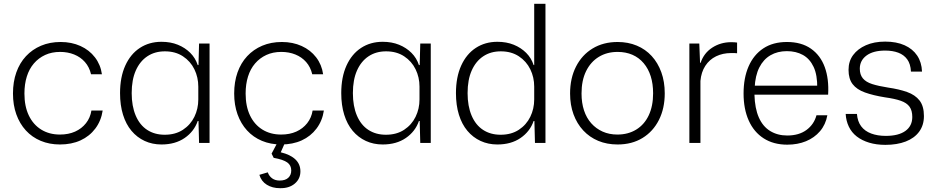

<svg xmlns="http://www.w3.org/2000/svg" viewBox="-20 -749 4909 1006"><path d="M294 8Q239 8 193.5 -11Q148 -30 115.5 -65.5Q83 -101 65.5 -150Q48 -199 48 -259Q48 -320 65.5 -369.5Q83 -419 116 -454.5Q149 -490 195 -509.5Q241 -529 298 -529Q355 -529 401.5 -508Q448 -487 477.5 -448.5Q507 -410 514 -360H457Q448 -398 425 -424Q402 -450 368.5 -463.5Q335 -477 295 -477Q251 -477 216.5 -461Q182 -445 157.5 -416.5Q133 -388 120.5 -348Q108 -308 108 -259Q108 -192 131 -144Q154 -96 196 -70Q238 -44 294 -44Q339 -44 373.5 -59.5Q408 -75 430.5 -103.5Q453 -132 459 -170H518Q510 -116 479.5 -75.5Q449 -35 402 -13.5Q355 8 294 8Z M826 8Q778 8 738 -10.5Q698 -29 669 -63.5Q640 -98 624.5 -148Q609 -198 609 -261Q609 -345 636.5 -405.5Q664 -466 713 -498Q762 -530 826 -530Q874 -530 912 -514.5Q950 -499 977 -472Q1004 -445 1016 -408H1020L1023 -521H1078V0H1023L1020 -115H1016Q997 -60 947.5 -26Q898 8 826 8ZM843 -43Q899 -43 938.5 -69Q978 -95 998.5 -137Q1019 -179 1019 -228V-295Q1019 -344 998.5 -386Q978 -428 938.5 -454Q899 -480 844 -480Q791 -480 752 -454Q713 -428 691.5 -379.5Q670 -331 670 -261Q670 -193 691 -143.5Q712 -94 751 -68.5Q790 -43 843 -43Z M1453 8Q1398 8 1352.5 -11Q1307 -30 1274.5 -65.5Q1242 -101 1224.5 -150Q1207 -199 1207 -259Q1207 -320 1224.5 -369.5Q1242 -419 1275 -454.5Q1308 -490 1354 -509.5Q1400 -529 1457 -529Q1514 -529 1560.5 -508Q1607 -487 1636.5 -448.5Q1666 -410 1673 -360H1616Q1607 -398 1584 -424Q1561 -450 1527.5 -463.5Q1494 -477 1454 -477Q1410 -477 1375.5 -461Q1341 -445 1316.5 -416.5Q1292 -388 1279.5 -348Q1267 -308 1267 -259Q1267 -192 1290 -144Q1313 -96 1355 -70Q1397 -44 1453 -44Q1498 -44 1532.5 -59.5Q1567 -75 1589.5 -103.5Q1612 -132 1618 -170H1677Q1669 -116 1638.5 -75.5Q1608 -35 1561 -13.5Q1514 8 1453 8ZM1447 237Q1407 237 1378 219Q1349 201 1339 167L1383 154Q1390 174 1406 185.5Q1422 197 1445 197Q1475 197 1490.5 182.5Q1506 168 1506 144Q1506 117 1485 102Q1464 87 1414 78L1403 56L1439 -12H1478L1451 49Q1501 61 1527.5 86Q1554 111 1554 149Q1554 188 1524.5 213Q1495 238 1447 237Z M1985 8Q1937 8 1897 -10.5Q1857 -29 1828 -63.5Q1799 -98 1783.5 -148Q1768 -198 1768 -261Q1768 -345 1795.5 -405.5Q1823 -466 1872 -498Q1921 -530 1985 -530Q2033 -530 2071 -514.5Q2109 -499 2136 -472Q2163 -445 2175 -408H2179L2182 -521H2237V0H2182L2179 -115H2175Q2156 -60 2106.5 -26Q2057 8 1985 8ZM2002 -43Q2058 -43 2097.5 -69Q2137 -95 2157.5 -137Q2178 -179 2178 -228V-295Q2178 -344 2157.5 -386Q2137 -428 2097.5 -454Q2058 -480 2003 -480Q1950 -480 1911 -454Q1872 -428 1850.5 -379.5Q1829 -331 1829 -261Q1829 -193 1850 -143.5Q1871 -94 1910 -68.5Q1949 -43 2002 -43Z M2586 8Q2538 8 2498 -10.5Q2458 -29 2429 -63.5Q2400 -98 2384.5 -148Q2369 -198 2369 -261Q2369 -345 2396.5 -405.5Q2424 -466 2473 -498Q2522 -530 2586 -530Q2634 -530 2672 -514.5Q2710 -499 2737 -472Q2764 -445 2776 -408H2779V-729H2838V0H2783L2780 -115H2776Q2757 -60 2707.5 -26Q2658 8 2586 8ZM2603 -43Q2659 -43 2698.5 -69Q2738 -95 2758.5 -137Q2779 -179 2779 -228V-295Q2779 -344 2758.5 -386Q2738 -428 2698.5 -454Q2659 -480 2604 -480Q2551 -480 2512 -454Q2473 -428 2451.5 -379.5Q2430 -331 2430 -261Q2430 -193 2451 -143.5Q2472 -94 2511 -68.5Q2550 -43 2603 -43Z M3216 8Q3160 8 3114.5 -11Q3069 -30 3036 -65.5Q3003 -101 2985 -150Q2967 -199 2967 -259Q2967 -339 2998 -400Q3029 -461 3085 -495Q3141 -529 3216 -529Q3271 -529 3316.5 -510Q3362 -491 3394.5 -455.5Q3427 -420 3445 -370.5Q3463 -321 3463 -260Q3463 -181 3432.5 -120.5Q3402 -60 3346.5 -26Q3291 8 3216 8ZM3215 -44Q3271 -44 3313.5 -70Q3356 -96 3379 -144.5Q3402 -193 3402 -260Q3402 -310 3389.5 -349.5Q3377 -389 3352.5 -418Q3328 -447 3293.5 -462Q3259 -477 3216 -477Q3160 -477 3117.5 -451Q3075 -425 3051 -376.5Q3027 -328 3027 -259Q3027 -210 3040 -170.5Q3053 -131 3078 -103Q3103 -75 3137.5 -59.5Q3172 -44 3215 -44Z M3592 0V-521H3644L3648 -420H3651Q3668 -471 3712 -499.5Q3756 -528 3811 -528Q3820 -528 3827.5 -527.5Q3835 -527 3842 -526V-470Q3836 -471 3827.5 -471Q3819 -471 3811 -471Q3767 -471 3732 -454Q3697 -437 3675.5 -404Q3654 -371 3650 -325V0Z M4105 9Q4033 9 3981.5 -24Q3930 -57 3903 -117.5Q3876 -178 3876 -259Q3876 -341 3902.5 -401.5Q3929 -462 3979.5 -495.5Q4030 -529 4103 -529Q4179 -529 4229 -494Q4279 -459 4301.5 -397Q4324 -335 4319 -253H3933Q3935 -181 3956 -133.5Q3977 -86 4015.5 -62.5Q4054 -39 4105 -39Q4166 -39 4205.5 -68Q4245 -97 4258 -145H4315Q4306 -96 4276.5 -61.5Q4247 -27 4203 -9Q4159 9 4105 9ZM3934 -289 3927 -300H4269L4262 -287Q4263 -356 4243 -398.5Q4223 -441 4187 -461Q4151 -481 4103 -481Q4054 -481 4017 -459.5Q3980 -438 3958.5 -395.5Q3937 -353 3934 -289Z M4619 10Q4572 10 4534 -1.5Q4496 -13 4469 -34Q4442 -55 4427.5 -85.5Q4413 -116 4411 -152H4470Q4473 -113 4492 -87.5Q4511 -62 4544.5 -49.5Q4578 -37 4621 -37Q4688 -37 4724 -63Q4760 -89 4760 -136Q4760 -170 4745.5 -190Q4731 -210 4699.5 -221Q4668 -232 4617 -239Q4555 -249 4512 -264.5Q4469 -280 4447.5 -308Q4426 -336 4426 -383Q4426 -428 4450 -460.5Q4474 -493 4517 -512Q4560 -531 4618 -531Q4677 -531 4719.5 -512Q4762 -493 4785.5 -458Q4809 -423 4811 -374H4753Q4751 -414 4733.5 -438Q4716 -462 4686.5 -473Q4657 -484 4618 -484Q4555 -484 4520 -458Q4485 -432 4485 -389Q4485 -358 4501 -338.5Q4517 -319 4550 -308.5Q4583 -298 4634 -290Q4690 -282 4732.5 -267Q4775 -252 4798 -222.5Q4821 -193 4821 -141Q4821 -93 4796 -59Q4771 -25 4725.5 -7.5Q4680 10 4619 10Z"/></svg>

Font: Mona Sans ExtraLight Light
Style: Regular
Weight: 300
Version: Version 2.000